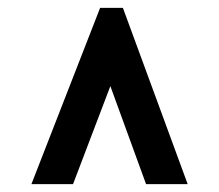

<svg xmlns="http://www.w3.org/2000/svg" viewBox="-20 -673 558 489"><path d="M293 -653 458 -204H352L242 -506H281L166 -204H60L235 -653Z"/></svg>

Font: Karma Variable Light
Style: Regular
Weight: 300
Designer: Joana Correia
Foundry: Indian Type Foundry
Version: Version 3.000